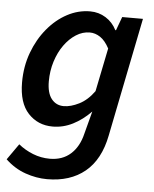

<svg xmlns="http://www.w3.org/2000/svg" viewBox="-53 -547 643 802"><g transform="rotate(5 268.5 -146.0)"><path d="M174 211Q129 211 83 195Q37 179 -1 143L46 76Q73 98 107 111.5Q141 125 178 125Q231 125 265.5 94Q300 63 313 8L338 -87Q303 -51 262.5 -30.5Q222 -10 178 -10Q116 -10 75.5 -53.5Q35 -97 35 -183Q35 -250 56.5 -308Q78 -366 114.5 -410Q151 -454 197 -478.5Q243 -503 293 -503Q329 -503 358.5 -484.5Q388 -466 404 -434H407L428 -491H515L415 7Q395 109 333 160Q271 211 174 211ZM217 -99Q246 -99 281 -116.5Q316 -134 344 -173L381 -355Q364 -387 343 -401Q322 -415 299 -415Q269 -415 241.5 -397.5Q214 -380 192.5 -350Q171 -320 158.5 -280.5Q146 -241 146 -197Q146 -148 165.5 -123.5Q185 -99 217 -99Z"/></g></svg>

Font: Source Sans 3 ExtraLight SemiBold
Style: Italic
Weight: 600
Italic angle: -11°
Version: Version 3.052;hotconv 1.1.0;makeotfexe 2.6.0